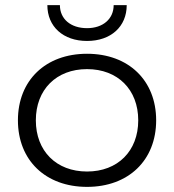

<svg xmlns="http://www.w3.org/2000/svg" viewBox="-20 -720 680 750"><path d="M320 -510C158 -510 50 -406 50 -250C50 -94 158 10 320 10C482 10 590 -94 590 -250C590 -406 482 -510 320 -510ZM320 -50C200 -50 120 -130 120 -250C120 -370 200 -450 320 -450C440 -450 520 -370 520 -250C520 -130 440 -50 320 -50ZM475 -700H424C424 -646 382 -610 320 -610C256 -610 214 -646 214 -700H165C165 -616 227 -560 320 -560C413 -560 475 -616 475 -700Z"/></svg>

Font: Gully Light
Style: Regular
Weight: 300
Designer: jaikishan Patel
Foundry: MagicType
Version: Version 1.000;Glyphs 3.2 (3242)